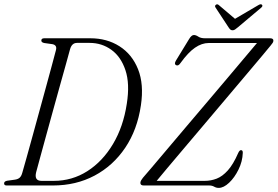

<svg xmlns="http://www.w3.org/2000/svg" viewBox="-20 -882 1321 913"><path d="M-0.5 -10Q-0.5 -19.5 13.5 -22.5L49.5 -27.5Q65 -29.5 73.2 -36.8Q81.5 -44 86 -60.5Q94 -87.5 106.5 -132.8Q119 -178 134.5 -234Q150 -290 166.2 -349.5Q182.5 -409 198 -465.5Q213.5 -522 226 -568.5Q238.5 -615 246 -643.5Q252.5 -667.5 229 -672L190 -677.5Q176.5 -680.5 176.5 -689Q176.5 -700 190.5 -700H409.5Q488.5 -700 548.2 -662Q608 -624 636.5 -552.8Q665 -481.5 650 -381Q633 -265 575.5 -179.5Q518 -94 429.8 -47Q341.5 0 231.5 0H11.5Q-0.5 0 -0.5 -10ZM236 -22Q323 -22 395.5 -68.2Q468 -114.5 517.2 -197Q566.5 -279.5 583 -389Q598 -484 576.5 -548.2Q555 -612.5 509.5 -645.2Q464 -678 406.5 -678H346Q321.5 -678 313 -647.5Q305.5 -620 292.8 -574.2Q280 -528.5 264.2 -472Q248.5 -415.5 232 -355.8Q215.5 -296 200 -239.5Q184.5 -183 172 -137.2Q159.5 -91.5 152 -63.5Q141.5 -22 177.5 -22ZM975 0H663.5Q647.5 0 647.5 -12.5Q648 -19 651.2 -24.5Q654.5 -30 659.5 -36.5Q669 -47 699 -82.5Q729 -118 772.8 -169.8Q816.5 -221.5 867.5 -281.8Q918.5 -342 970.8 -403.5Q1023 -465 1069.5 -520.2Q1116 -575.5 1151 -617Q1186 -658.5 1202 -677.5H972.5Q939.5 -677.5 907 -655Q874.5 -632.5 838.5 -582.5Q827.5 -566 816.5 -572.5Q807 -578 817 -594.5L879 -696Q890.5 -715.5 902 -715.5Q911.5 -715.5 923 -707.8Q934.5 -700 955 -700H1264Q1280.5 -700 1280 -688.5Q1280 -683.5 1276.5 -678Q1273 -672.5 1267 -665.5Q1256.5 -652.5 1225.8 -615.8Q1195 -579 1151 -527Q1107 -475 1056 -414.5Q1005 -354 953.2 -292.8Q901.5 -231.5 855.2 -177Q809 -122.5 774.8 -81.8Q740.5 -41 725 -22H954Q983 -22 1010.2 -32.5Q1037.5 -43 1063.2 -71.5Q1089 -100 1112.5 -154Q1119 -168.5 1126 -168Q1135 -168 1134.5 -155Q1133 -114 1114.2 -75.8Q1095.5 -37.5 1069.5 -13Q1043.5 11.5 1020 11.5Q1008.5 11.5 998.5 5.8Q988.5 0 975 0ZM1111.5 -752.5Q1103.5 -746 1098 -742Q1092.5 -738 1086 -738Q1079 -738 1075 -741.8Q1071 -745.5 1066.5 -752.5L1005 -846Q999.5 -854.5 1007 -859.5Q1013.5 -864.5 1021.5 -857L1097.5 -792.5L1207.5 -857Q1220.5 -865 1225.5 -859.5Q1231.5 -853.5 1222 -845.5Z"/></svg>

Font: Fraunces 144pt Soft Light
Style: Italic
Weight: 300
Italic angle: -16°
Version: Version 1.000;[b76b70a41]